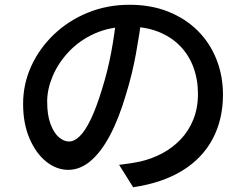

<svg xmlns="http://www.w3.org/2000/svg" viewBox="-20 -748 1040 806"><path d="M576 -684Q566 -607 550.5 -521.5Q535 -436 509 -352Q479 -250 441.5 -179.5Q404 -109 360 -72Q316 -35 267 -35Q217 -35 174 -69.5Q131 -104 104 -166.5Q77 -229 77 -312Q77 -396 111.5 -471Q146 -546 207 -604Q268 -662 349 -695Q430 -728 524 -728Q614 -728 686.5 -699Q759 -670 810.5 -618.5Q862 -567 889 -498Q916 -429 916 -351Q916 -246 872.5 -164.5Q829 -83 745 -31.5Q661 20 539 38L480 -56Q506 -59 528 -62.5Q550 -66 569 -70Q617 -81 660.5 -104Q704 -127 738 -162.5Q772 -198 791.5 -246Q811 -294 811 -354Q811 -414 792 -465.5Q773 -517 736 -555Q699 -593 645 -614.5Q591 -636 523 -636Q441 -636 377 -607Q313 -578 268.5 -530.5Q224 -483 201 -428Q178 -373 178 -322Q178 -265 192 -227.5Q206 -190 227 -172Q248 -154 270 -154Q292 -154 315 -176.5Q338 -199 361.5 -248Q385 -297 408 -373Q431 -445 446.5 -526.5Q462 -608 469 -686Z"/></svg>

Font: Noto Sans KR Medium
Style: Regular
Weight: 500
Designer: Ryoko NISHIZUKA  (kana, bopomofo & ideographs); Paul D. Hunt (Latin, Greek & Cyrillic); Sandoll Communications , Soo-you
Foundry: Adobe
Version: Version 2.004-H2;hotconv 1.0.118;makeotfexe 2.5.65603